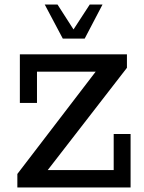

<svg xmlns="http://www.w3.org/2000/svg" viewBox="-20 -821 632 841"><path d="M56 0V-59L399 -507H142V-370H67V-583H536V-524L189 -76H478V-234H552V0ZM255 -652 176 -801H232L302 -692L373 -801H429L351 -652Z"/></svg>

Font: Rokkitt Medium
Style: Regular
Weight: 500
Version: Version 3.103